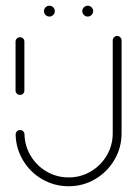

<svg xmlns="http://www.w3.org/2000/svg" viewBox="-20 -648 477 668"><path d="M49.6 -317.8Q43.3 -317.8 38.7 -322.2Q34.1 -326.7 34.1 -333V-503.3Q34.1 -509.6 38.7 -514.1Q43.3 -518.5 49.6 -518.5Q55.9 -518.5 60.4 -514.1Q64.8 -509.6 64.8 -503.3V-333Q64.8 -326.7 60.4 -322.2Q55.9 -317.8 49.6 -317.8ZM387.4 -523Q393.7 -523 398.3 -518.3Q403 -513.7 403 -507.4V-184.4Q403 -134.1 378.1 -91.9Q353.3 -49.6 311.1 -24.8Q268.9 0 218.9 0Q169.3 0 127.4 -24.1Q85.6 -48.1 60.6 -89.4Q35.6 -130.7 34.4 -179.6Q34.4 -186.3 38.9 -190.9Q43.3 -195.6 50 -195.6Q56.3 -195.6 60.7 -191.1Q65.2 -186.7 65.2 -180.4Q66.3 -139.6 87.2 -105.2Q108.1 -70.7 143 -50.7Q177.8 -30.7 218.9 -30.7Q260.4 -30.7 295.6 -51.3Q330.7 -71.9 351.5 -107.2Q372.2 -142.6 372.2 -184.4V-507.4Q372.2 -513.7 376.7 -518.3Q381.1 -523 387.4 -523ZM266.3 -609.3Q266.3 -617 271.9 -622.6Q277.4 -628.1 285.2 -628.1Q293 -628.1 298.5 -622.6Q304.1 -617 304.1 -609.3Q304.1 -601.5 298.5 -595.9Q293 -590.4 285.2 -590.4Q277.4 -590.4 271.9 -595.9Q266.3 -601.5 266.3 -609.3ZM133 -609.3Q133 -617 138.5 -622.6Q144.1 -628.1 151.9 -628.1Q159.6 -628.1 165.2 -622.6Q170.7 -617 170.7 -609.3Q170.7 -601.5 165.2 -595.9Q159.6 -590.4 151.9 -590.4Q144.1 -590.4 138.5 -595.9Q133 -601.5 133 -609.3Z"/></svg>

Font: 26F Galaxy Hebrew Ultra Light
Style: Regular
Weight: 200
Designer: C₂₉H₂₅N₃O₅
Version: Version 1.000